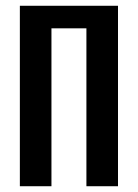

<svg xmlns="http://www.w3.org/2000/svg" viewBox="-20 -645 478 665"><path d="M279.3 0V-546.9H158.2V0H48.8V-625H388.7V0Z"/></svg>

Font: Sudo Var
Style: Regular
Weight: 400
Monospace: yes
Designer: Jens Kutilek
Foundry: Jens Kutilek
Version: Version 0.065;FEAKit 1.0